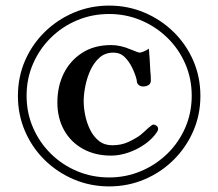

<svg xmlns="http://www.w3.org/2000/svg" viewBox="-20 -717 780 686"><path d="M545 -256Q545 -264 539 -268Q533 -272 528 -272Q524 -272 510 -260Q499 -249 481 -234Q463 -221 438 -209.5Q413 -198 381 -198Q353 -198 333.5 -213.5Q314 -229 302 -253.5Q290 -278 284.5 -305Q279 -332 279 -356Q279 -380 285 -410Q291 -440 303.5 -467Q316 -494 336 -511.5Q356 -529 385 -529Q409 -529 425 -513.5Q441 -498 452 -475.5Q463 -453 468 -433Q468 -432 468.5 -430Q469 -428 469 -426Q469 -423 471 -419Q477 -408 492 -408Q502 -408 510.5 -413Q519 -418 519 -430Q519 -438 518.5 -447Q518 -456 517 -464Q516 -483 515 -502Q514 -521 512 -543Q505 -538 494.5 -533.5Q484 -529 479 -529Q475 -529 463 -534Q458 -536 453 -538Q448 -540 445 -541Q429 -548 411.5 -552Q394 -556 377 -556Q317 -556 274 -528.5Q231 -501 208 -455Q185 -409 185 -351Q185 -295 209 -252Q233 -209 276.5 -185Q320 -161 377 -161Q407 -161 439 -172Q471 -183 498.5 -202.5Q526 -222 542 -247Q545 -253 545 -256ZM665 -375Q665 -314 642 -261Q619 -208 578 -168Q537 -128 483.5 -105.5Q430 -83 370 -83Q309 -83 255.5 -105.5Q202 -128 161.5 -168Q121 -208 98 -261Q75 -314 75 -375Q75 -436 98 -489Q121 -542 161.5 -582Q202 -622 255.5 -644.5Q309 -667 370 -667Q430 -667 483.5 -644.5Q537 -622 578 -582Q619 -542 642 -489Q665 -436 665 -375ZM696 -374Q696 -442 670.5 -500.5Q645 -559 600 -603Q555 -647 496 -672Q437 -697 370 -697Q303 -697 244 -672Q185 -647 140 -603Q95 -559 69.5 -500.5Q44 -442 44 -374Q44 -307 69.5 -248Q95 -189 140 -145Q185 -101 244 -76Q303 -51 370 -51Q437 -51 496 -76Q555 -101 600 -145.5Q645 -190 670.5 -248.5Q696 -307 696 -374Z"/></svg>

Font: UoqMunThenKhung
Style: Regular
Weight: 400
Designer: Font-Kai, 金井和夫, 宇文滿月
Foundry: Kazuo Kanai, Moonlit Owen
Version: Version 1.197